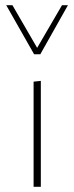

<svg xmlns="http://www.w3.org/2000/svg" viewBox="-20 -723 288 743"><path d="M110 0V-407L138 -410V0ZM112 -513 118 -528 220 -703H243L136 -513ZM112 -513 4 -703H28L130 -527L136 -513Z"/></svg>

Font: Ysabeau Office Thin
Style: Regular
Weight: 250
Designer: Christian Thalmann (Catharsis Fonts)
Version: Version 2.001;gftools[0.9.30]; featfreeze: tnum,lnum,ss02